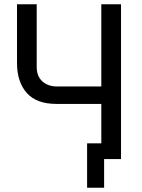

<svg xmlns="http://www.w3.org/2000/svg" viewBox="-20 -749 670 904"><path d="M470.2 0V134.8H390.1V-74.2H457V-259.8H245.1Q152.3 -259.8 106.4 -311Q60.1 -362.8 60.1 -452.1V-729H152.8V-434.1Q152.8 -389.6 179.7 -365.7Q206.5 -341.8 249 -341.8H457V-729H549.8V0Z"/></svg>

Font: Miedinger*
Style: Book
Weight: 400
Version: Version 001.000